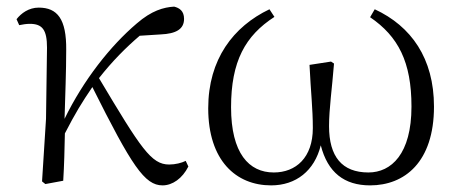

<svg xmlns="http://www.w3.org/2000/svg" viewBox="-20 -546 1389 580"><path d="M471 14C501 14 531 -7 549 -43L541 -60C529 -54 510 -49 491 -49C437 -49 406 -97 279 -310C320 -362 360 -402 402 -438L465 -442C512 -444 536 -458 536 -489C536 -513 522 -522 506 -526C474 -524 438 -514 393 -475C313 -407 232 -304 175 -187C177 -257 180 -330 180 -395C181 -489 153 -523 97 -523C67 -523 44 -506 30 -488L38 -470C48 -472 59 -474 70 -474C108 -474 122 -456 122 -402L119 -187L107 2L117 10L171 0C174 -48 175 -95 176 -143C208 -205 227 -236 259 -283C378 -45 417 14 471 14Z M799 14C874 14 930 -30 949 -107C970 -25 1020 14 1098 14C1202 14 1291 -56 1291 -224C1291 -370 1222 -467 1112 -518L1098 -494C1183 -436 1223 -359 1223 -224C1223 -81 1162 -25 1093 -25C1013 -25 974 -73 974 -165C974 -217 983 -278 989 -354L980 -360L915 -350C919 -267 925 -218 925 -159C925 -70 874 -25 807 -25C732 -25 678 -83 678 -222C678 -361 721 -438 809 -495L794 -518C685 -466 609 -367 609 -219C609 -61 693 14 799 14Z"/></svg>

Font: Noto Serif TC Light
Style: Regular
Weight: 300
Designer: Ryoko NISHIZUKA 西塚涼子 (kana & ideographs); Frank Grießhammer (Latin, Greek & Cyrillic); Wenlong ZHANG 张文龙 (bopomofo); San
Foundry: Adobe
Version: Version 2.001;hotconv 1.1.0;makeotfexe 2.6.0